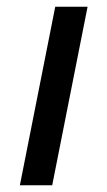

<svg xmlns="http://www.w3.org/2000/svg" viewBox="-20 -550 319 570"><path d="M39 0 144 -530H240L135 0Z"/></svg>

Font: Montserrat Thin Medium
Style: Italic
Weight: 500
Italic angle: -11.3°
Version: Version 9.000